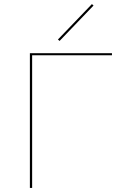

<svg xmlns="http://www.w3.org/2000/svg" viewBox="-20 -918 600 938"><path d="M271 -718 263 -725 429 -898 437 -891ZM527 -648H137V0H126V-658H527Z"/></svg>

Font: Ysabeau SC Hairline
Style: Regular
Weight: 100
Designer: Christian Thalmann (Catharsis Fonts)
Version: Version 0.003